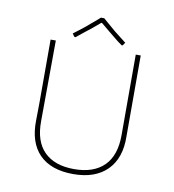

<svg xmlns="http://www.w3.org/2000/svg" viewBox="-74 -691 688 760"><g transform="rotate(10 270.5 -311.5)"><path d="M270 2.9Q180.7 2.9 133.8 -44.4Q86.9 -92.3 88.9 -181.2L89.8 -254.9V-505.9H110.8L108.9 -182.1Q107.9 -100.6 149.4 -59.1Q191.4 -17.1 270 -17.1Q348.6 -17.1 390.6 -59.1Q432.1 -100.6 432.1 -182.1V-505.9H452.1V-181.2Q454.1 -93.3 405.8 -44.9Q357.9 2.9 270 2.9ZM275.9 -606Q267.1 -598.1 245.1 -580.1Q215.8 -556.6 214.8 -556.2Q200.7 -544.4 185.1 -532.2L180.2 -533.2L171.9 -544.9Q185.1 -555.2 202.6 -568.4Q216.8 -579.1 234.9 -595.2Q248 -605.5 271 -626H284.2Q313.5 -600.1 318.8 -596.2Q334.5 -582 351.6 -569.3Q357.9 -564.5 382.8 -544.9L375 -533.2L371.1 -532.2Q352.5 -544.9 339.4 -556.2Q327.6 -566.4 310.1 -580.1Q282.7 -602.5 278.8 -606Z"/></g></svg>

Font: Datalegreya
Style: Dot
Weight: 700
Designer: Figs Lab
Foundry: Figs Lab
Version: Version 1.002;PS 001.002;hotconv 1.0.70;makeotf.lib2.5.58329